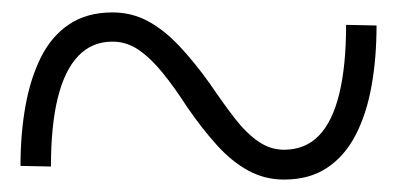

<svg xmlns="http://www.w3.org/2000/svg" viewBox="-20 -471 640 309"><path d="M437 -182Q406 -182 379.5 -196.5Q353 -211 329 -237.5Q305 -264 281 -299Q261 -330 242 -353.5Q223 -377 203.5 -390.5Q184 -404 161 -404Q128 -404 106 -381Q84 -358 73 -313.5Q62 -269 62 -203L13 -204Q13 -256 21 -300.5Q29 -345 46 -379Q63 -413 91.5 -432Q120 -451 161 -451Q192 -451 218 -437Q244 -423 268.5 -397Q293 -371 318 -336Q339 -305 357.5 -281Q376 -257 395.5 -243.5Q415 -230 437 -230Q471 -230 493 -252.5Q515 -275 526 -320Q537 -365 537 -431L586 -430Q586 -378 578 -333Q570 -288 552.5 -254Q535 -220 506.5 -201Q478 -182 437 -182Z"/></svg>

Font: BioRhyme ExtraBold Light
Style: Regular
Weight: 300
Version: Version 1.600;gftools[0.9.33]